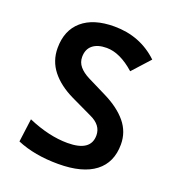

<svg xmlns="http://www.w3.org/2000/svg" viewBox="-130 -807 846 922"><g transform="rotate(20 293.0 -346.5)"><path d="M269 9.8Q147.9 9.8 58.1 -28.3L73.7 -147Q182.1 -100.1 276.9 -100.1Q395.5 -100.1 395.5 -181.6Q395.5 -233.9 335.9 -261.2L228 -312.5Q155.8 -347.2 116.2 -397.2Q76.7 -447.3 76.7 -512.7Q76.7 -603.5 134.5 -653.3Q192.4 -703.1 298.3 -703.1Q430.7 -703.1 522.9 -615.7L442.4 -526.9Q367.2 -593.8 298.8 -593.8Q252.9 -593.8 227.5 -573Q202.1 -552.2 202.1 -512.7Q202.1 -485.4 219.5 -464.6Q236.8 -443.8 269.5 -427.2L366.7 -378.9Q441.4 -341.8 481.2 -293.2Q521 -244.6 521 -181.2Q521 -88.4 456.8 -39.3Q392.6 9.8 269 9.8Z"/></g></svg>

Font: Cascadia Code SemiBold
Style: Regular
Weight: 600
Monospace: yes
Designer: Aaron Bell
Foundry: Saja Typeworks
Version: Version 2404.023; ttfautohint (v1.8.4)